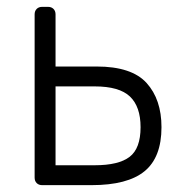

<svg xmlns="http://www.w3.org/2000/svg" viewBox="-20 -540 516 560"><path d="M103 0Q93 0 87 -6Q81 -12 81 -22V-498Q81 -508 87 -514Q93 -520 103 -520H120Q130 -520 136 -514Q142 -508 142 -498V-346H262Q364 -346 407.5 -298Q451 -250 451 -169Q451 -81 401.5 -40.5Q352 0 247 0ZM142 -58H256Q326 -58 358 -82.5Q390 -107 390 -169Q390 -229 359 -258.5Q328 -288 256 -288H142Z"/></svg>

Font: Rubik Light
Style: Regular
Weight: 300
Designer: Hubert and Fischer
Foundry: Hubert and Fischer
Version: Version 2.300;gftools[0.9.30]